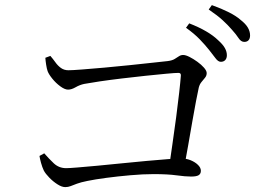

<svg xmlns="http://www.w3.org/2000/svg" viewBox="-20 -806 1040 762"><path d="M809.8 -607.9Q794.4 -627.3 772.8 -649.8Q751.3 -672.2 718.2 -695.8L731 -713.3Q770.2 -698 798.6 -681.3Q827.1 -664.6 845.7 -646.4Q864.7 -629.4 872.6 -615.1Q880.4 -600.9 880.4 -586.9Q880.4 -574.6 873.9 -567.6Q867.5 -560.7 856.4 -560.7Q845.7 -560.7 835.2 -575Q824.7 -589.3 809.8 -607.9ZM900.8 -687.7Q884.1 -707.1 863.6 -725.8Q843.2 -744.6 808.3 -768.3L820.8 -785.7Q859.5 -771.8 888.4 -757.2Q917.3 -742.6 934.5 -727.4Q955.1 -711.3 963.8 -696.2Q972.5 -681.1 972.5 -665.4Q972.5 -653 966.4 -646.3Q960.4 -639.7 949.5 -639.7Q936.6 -639.7 926.9 -654.6Q917.2 -669.5 900.8 -687.7ZM160 -576.7 179.9 -584.1Q190.2 -572.2 199.9 -558.7Q209.5 -545.1 221.9 -536.2Q234.4 -527.2 251.4 -527.2Q266.8 -527.2 305.4 -530.2Q344.1 -533.2 394.1 -537.6Q444.2 -542 494.9 -547.4Q545.6 -552.8 586.5 -557.2Q627.4 -561.6 645.6 -563.6Q663.3 -565.8 673.1 -571.9Q683 -577.9 690.4 -582.9Q697.9 -587.8 706.7 -587.8Q717 -587.8 732.3 -580Q747.5 -572.3 763.4 -560.8Q779.2 -549.3 789.8 -537.2Q800.3 -525 800.3 -516.1Q800.3 -505.6 793.9 -497.8Q787.6 -489.9 780.1 -481Q772.5 -472.2 768.9 -458.5Q764.8 -439.8 758 -404.9Q751.1 -370 743.4 -324.5Q735.7 -279 726.9 -229.7Q718.2 -180.4 709.4 -132.9H649.7Q656.3 -178.8 664.2 -233.2Q672.1 -287.5 679.2 -341.1Q686.2 -394.7 691.1 -438.2Q696 -481.7 697.8 -505.9Q698.8 -516.7 688.2 -516.7Q675.2 -516.7 640 -513.4Q604.8 -510.2 558.5 -505.3Q512.2 -500.4 463.7 -494.6Q415.1 -488.8 375.3 -482.9Q335.4 -477 314.5 -473Q296.6 -469.3 280.2 -459.8Q263.8 -450.3 250.3 -450.3Q237 -450.3 219.2 -463.5Q201.3 -476.7 187.5 -493.9Q173.6 -511.1 169 -523.6Q165.6 -533.3 163.1 -549.4Q160.6 -565.4 160 -576.7ZM136.7 -187.1 155.6 -197.5Q172.7 -177.6 193.2 -158.1Q213.7 -138.6 242.6 -138.6Q254.1 -138.6 287 -141.3Q320 -144 366.6 -148.3Q413.1 -152.7 464.2 -157.9Q515.4 -163.1 562.8 -167.4Q610.2 -171.7 646.1 -174.4Q682.1 -177.1 696.2 -177.1Q718.3 -177.6 736.5 -170.1Q754.7 -162.6 765.9 -151.4Q777.2 -140.3 777.2 -128.1Q777.2 -116.2 768.4 -110.7Q759.7 -105.3 738.4 -105.3Q715.7 -105.3 680.9 -110.1Q646.1 -115 589.7 -115Q547.4 -115 497.3 -110.5Q447.1 -106.1 401.9 -100.1Q356.7 -94.1 326.8 -87.9Q300.5 -82.6 285.5 -77Q270.5 -71.4 260.4 -67.4Q250.3 -63.4 238.8 -63.4Q225.3 -63.4 207.9 -74.6Q190.5 -85.7 175.5 -101.2Q160.4 -116.7 153.8 -129.3Q147.6 -142.2 142.7 -160Q137.9 -177.9 136.7 -187.1Z"/></svg>

Font: Source Han Serif JP VF
Style: Regular
Weight: 250
Designer: Ryoko NISHIZUKA 西塚涼子 (kana & ideographs); Frank Grießhammer (Latin, Greek & Cyrillic); Wenlong ZHANG 张文龙 (bopomofo); San
Foundry: Adobe
Version: Version 2.001;hotconv 1.1.0;makeotfexe 2.6.0